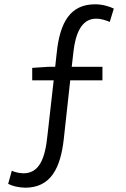

<svg xmlns="http://www.w3.org/2000/svg" viewBox="-20 -765 589 894"><path d="M130 -391H230L201 -135C190 -24 162 41 90 42C70 41 52 38 35 30L18 91C37 101 64 108 97 109C217 109 262 17 277 -118L307 -391H457V-454H314L322 -524C331 -605 358 -678 427 -678C455 -678 475 -669 491 -663L510 -725C489 -735 458 -745 423 -745C309 -745 259 -664 244 -518L237 -454H206L130 -449Z"/></svg>

Font: ChiuKong Gothic CL Normal
Style: Regular
Weight: 350
Designer: Ryoko NISHIZUKA 西塚涼子 (kana, bopomofo & ideographs); Paul D. Hunt (Latin, Greek & Cyrillic); Sandoll Communications 산돌커뮤니
Foundry: Adobe
Version: Version 1.300